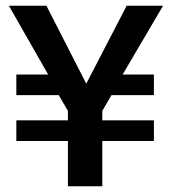

<svg xmlns="http://www.w3.org/2000/svg" viewBox="-20 -650 598 670"><path d="M517 -230V-158H337V0H217V-158H37V-230H217V-263L185 -318H37V-390H148L11 -630H142L281 -358L422 -630H549L408 -390H517V-318H369L337 -263V-230Z"/></svg>

Font: Mukta Vaani SemiBold
Style: Regular
Weight: 600
Designer: Noopur Datye, Girish Dalvi, Yashodeep Gholap, Pallavi Karambelkar
Foundry: Ek Type
Version: Version 2.538;PS 1.000;hotconv 16.6.51;makeotf.lib2.5.65220;